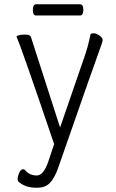

<svg xmlns="http://www.w3.org/2000/svg" viewBox="-20 -861 540 894"><path d="M146 13Q97 13 65 -16Q62 -22 62 -30Q62 -38 69 -55.5Q76 -73 87 -73Q95 -73 99 -66Q119 -44 151 -44Q183 -44 205 -109L232 -190Q78 -645 58 -687L57 -691Q57 -693 66.5 -696.5Q76 -700 98 -700Q120 -700 124 -689Q136 -652 255 -282L260 -268L372 -593Q390 -643 401 -700Q403 -706 416 -706Q429 -706 443.5 -695Q458 -684 458 -675Q458 -666 445 -632.5Q432 -599 250 -77Q234 -32 212.5 -9.5Q191 13 155 13ZM147 -789Q133 -789 133 -815Q133 -841 148 -841H353Q368 -841 368 -815Q368 -789 353 -789Z"/></svg>

Font: LXGW WenKai Mono TC Light
Style: Regular
Weight: 300
Designer: LXGW / Fontworks Inc.
Foundry: LXGW / Fontworks Inc.
Version: Version 1.330